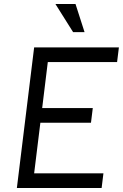

<svg xmlns="http://www.w3.org/2000/svg" viewBox="-20 -936 612 956"><path d="M356 -916 401 -776H344L256 -916ZM150 -700H572L563 -627H218L190 -398H442L433 -325H181L150 -73H495L486 0H64Z"/></svg>

Font: Haskoy
Style: Italic
Weight: 400
Designer: Ertekin Erdin
Foundry: Ertekin Erdin
Version: Version 2.000; ttfautohint (v1.8.4.7-5d5b)